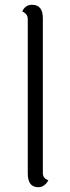

<svg xmlns="http://www.w3.org/2000/svg" viewBox="-20 -774 294 802"><path d="M159 -698V-51Q159 -29 182 -21Q166 8 140 8Q96 8 96 -49V-694Q96 -716 73 -726Q85 -754 114 -754Q159 -754 159 -698Z"/></svg>

Font: Laila Light
Style: Regular
Weight: 300
Designer: Hitesh Malaviya
Foundry: Indian Type Foundry
Version: Version 1.302;PS 1.0;hotconv 1.0.78;makeotf.lib2.5.61930; tt